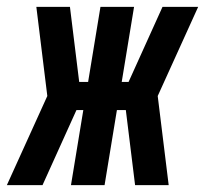

<svg xmlns="http://www.w3.org/2000/svg" viewBox="-62 -540 598 560"><path d="M430 0H332L305 -219H279L243 0H145L181 -219H161L62 0H-42L76 -260L44 -520H142L169 -301H195L231 -520H329L293 -301H313L412 -520H516L398 -260Z"/></svg>

Font: Iosevka SS18 Extrabold
Style: Italic
Weight: 800
Italic angle: -9°
Monospace: yes
Designer: Belleve Invis
Foundry: Belleve Invis
Version: Version 25.1.1; ttfautohint (v1.8.4)